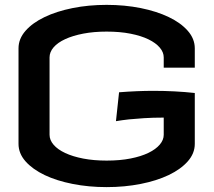

<svg xmlns="http://www.w3.org/2000/svg" viewBox="-20 -764 873 785"><path d="M416 -744.1Q489.7 -744.1 555.2 -731Q620.6 -717.8 669.7 -694.3Q718.8 -670.9 747.6 -638.2Q776.4 -605.5 776.4 -566.4V-487.3H649.4V-529.3Q649.4 -550.3 633.3 -569.3Q617.2 -588.4 587.2 -603Q557.1 -617.7 513.9 -626.2Q470.7 -634.8 416 -634.8Q363.3 -634.8 320.3 -626.5Q277.3 -618.2 246.6 -604Q215.8 -589.8 199.2 -570.6Q182.6 -551.3 182.6 -529.3V-212.9Q182.6 -191.4 199.2 -172.1Q215.8 -152.8 246.6 -138.4Q277.3 -124 320.3 -115.7Q363.3 -107.4 416 -107.4Q470.7 -107.4 513.9 -116Q557.1 -124.5 587.2 -139.2Q617.2 -153.8 633.3 -172.9Q649.4 -191.9 649.4 -212.9V-283.2Q604 -283.2 568.1 -280.8Q532.2 -278.3 506.8 -275.9Q477.1 -272.5 454.1 -268.6L466.8 -386.7Q541.5 -392.6 607.4 -392.6Q695.8 -392.6 776.4 -383.8V-175.8Q776.4 -136.7 747.6 -104.2Q718.8 -71.8 669.7 -48.3Q620.6 -24.9 555.2 -12Q489.7 1 416 1Q342.3 1 276.9 -12Q211.4 -24.9 162.4 -48.3Q113.3 -71.8 84.5 -104.2Q55.7 -136.7 55.7 -175.8V-566.4Q55.7 -605.5 84.5 -638.2Q113.3 -670.9 162.4 -694.3Q211.4 -717.8 276.9 -731Q342.3 -744.1 416 -744.1Z"/></svg>

Font: Revalia
Style: Regular
Weight: 400
Designer: Johan Kallas, Mihkel Virkus
Foundry: Johan Kallas, Mihkel Virkus
Version: Version 1.001